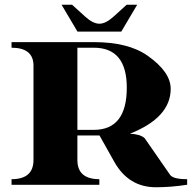

<svg xmlns="http://www.w3.org/2000/svg" viewBox="-20 -789 834 820"><path d="M310.8 -654.1 242.9 -768.8H287.8L343.5 -718.3Q377.2 -687.7 404.5 -687.7Q431.6 -687.7 465.3 -718.3L521 -768.8H565.9L498 -654.1ZM29.3 -609.1H380.9Q527.8 -609.1 610.1 -551.3Q709 -481.7 709 -409.7Q709 -286.9 534.9 -218Q579.3 -215.8 597.7 -199L706.5 -42.2Q719.5 -23.7 779.3 -23.7V0Q711.2 10.7 646 10.7Q529.1 10.7 468 -98.1L405 -210.4H310.5V-105.7Q310.5 -23.7 404.3 -23.7V0.2H29.3V-23.7Q123 -23.7 123 -105.7V-513.7Q119.6 -585.2 29.3 -585.2ZM310.5 -585.2V-234.4H380.9Q521.5 -234.4 521.5 -414.6Q521.5 -585.2 380.9 -585.2Z"/></svg>

Font: itsadzoke
Style: Regular
Weight: 700
Width: 7
Version: Version 0.45